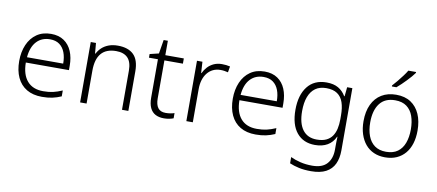

<svg xmlns="http://www.w3.org/2000/svg" viewBox="-83 -1096 3789 1666"><g transform="rotate(10 1811.5 -263.0)"><path d="M290 -542Q358 -542 404 -510.5Q450 -479 473 -424Q496 -369 496 -298V-259H116Q117 -153 166 -96.5Q215 -40 307 -40Q356 -40 393 -48.5Q430 -57 474 -76V-24Q435 -7 395.5 1.5Q356 10 305 10Q225 10 169.5 -23Q114 -56 85.5 -117.5Q57 -179 57 -262Q57 -343 84.5 -406.5Q112 -470 164 -506Q216 -542 290 -542ZM289 -494Q216 -494 171 -445.5Q126 -397 118 -306H437Q437 -362 421 -404Q405 -446 372.5 -470Q340 -494 289 -494Z M878 -542Q969 -542 1017 -495.5Q1065 -449 1065 -348V0H1009V-344Q1009 -421 974 -457Q939 -493 872 -493Q784 -493 740.5 -442Q697 -391 697 -290V0H640V-532H686L694 -440H698Q713 -470 738 -493Q763 -516 798 -529Q833 -542 878 -542Z M1386 -39Q1409 -39 1429 -42.5Q1449 -46 1463 -51V-5Q1448 1 1426 5.5Q1404 10 1379 10Q1335 10 1304 -6.5Q1273 -23 1256.5 -58Q1240 -93 1240 -148V-486H1161V-518L1240 -537L1260 -659H1297V-532H1460V-486H1297V-151Q1297 -96 1318.5 -67.5Q1340 -39 1386 -39Z M1795 -541Q1814 -541 1832.5 -539Q1851 -537 1867 -533L1858 -480Q1842 -484 1826 -486.5Q1810 -489 1792 -489Q1755 -489 1726 -475Q1697 -461 1676 -435Q1655 -409 1644 -373Q1633 -337 1633 -292V0H1576V-532H1624L1630 -433H1633Q1647 -463 1669.5 -487.5Q1692 -512 1723.5 -526.5Q1755 -541 1795 -541Z M2172 -542Q2240 -542 2286 -510.5Q2332 -479 2355 -424Q2378 -369 2378 -298V-259H1998Q1999 -153 2048 -96.5Q2097 -40 2189 -40Q2238 -40 2275 -48.5Q2312 -57 2356 -76V-24Q2317 -7 2277.5 1.5Q2238 10 2187 10Q2107 10 2051.5 -23Q1996 -56 1967.5 -117.5Q1939 -179 1939 -262Q1939 -343 1966.5 -406.5Q1994 -470 2046 -506Q2098 -542 2172 -542ZM2171 -494Q2098 -494 2053 -445.5Q2008 -397 2000 -306H2319Q2319 -362 2303 -404Q2287 -446 2254.5 -470Q2222 -494 2171 -494Z M2717 -542Q2780 -542 2821 -518Q2862 -494 2887 -451H2891L2899 -532H2945V17Q2945 86 2921.5 136Q2898 186 2847.5 213Q2797 240 2716 240Q2656 240 2609.5 230Q2563 220 2526 204V149Q2563 167 2612 179Q2661 191 2718 191Q2806 191 2847.5 144.5Q2889 98 2889 20V-11Q2889 -32 2889.5 -53.5Q2890 -75 2891 -94H2888Q2865 -43 2820 -16.5Q2775 10 2710 10Q2607 10 2549 -60.5Q2491 -131 2491 -262Q2491 -391 2549.5 -466.5Q2608 -542 2717 -542ZM2723 -493Q2665 -493 2627 -465.5Q2589 -438 2569.5 -386.5Q2550 -335 2550 -261Q2550 -153 2593 -96Q2636 -39 2717 -39Q2767 -39 2800 -54.5Q2833 -70 2852.5 -98Q2872 -126 2880.5 -164Q2889 -202 2889 -246V-281Q2889 -349 2873 -396Q2857 -443 2820.5 -468Q2784 -493 2723 -493Z M3566 -267Q3566 -204 3550.5 -153.5Q3535 -103 3504.5 -66.5Q3474 -30 3429.5 -10Q3385 10 3327 10Q3272 10 3228 -9.5Q3184 -29 3153.5 -65.5Q3123 -102 3106.5 -153Q3090 -204 3090 -267Q3090 -353 3119 -414.5Q3148 -476 3202 -509Q3256 -542 3331 -542Q3408 -542 3460 -507.5Q3512 -473 3539 -411.5Q3566 -350 3566 -267ZM3149 -267Q3149 -199 3168.5 -147.5Q3188 -96 3227.5 -67.5Q3267 -39 3328 -39Q3390 -39 3429.5 -67.5Q3469 -96 3488 -147.5Q3507 -199 3507 -267Q3507 -333 3489 -384Q3471 -435 3432 -464Q3393 -493 3330 -493Q3240 -493 3194.5 -433Q3149 -373 3149 -267ZM3465 -758Q3454 -742 3437 -722.5Q3420 -703 3400 -682Q3380 -661 3359.5 -641.5Q3339 -622 3320 -606H3280V-615Q3299 -635 3321 -662Q3343 -689 3364 -717Q3385 -745 3397 -766H3465Z"/></g></svg>

Font: Noto Sans Thai Light
Style: Regular
Weight: 300
Designer: Monotype Design Team
Foundry: Monotype Imaging Inc.
Version: Version 2.001